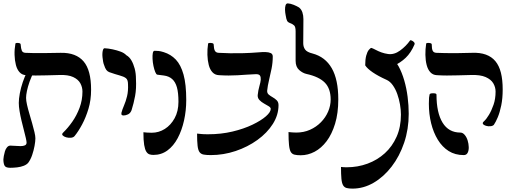

<svg xmlns="http://www.w3.org/2000/svg" viewBox="-41 -904 3033 1134"><path d="M400 -101Q393 -92 378.5 -90.5Q364 -89 350 -93Q336 -97 329 -104.5Q322 -112 333 -122Q360 -148 386 -185Q412 -222 429 -267.5Q446 -313 446 -363Q446 -389 433.5 -412Q421 -435 391 -449Q361 -463 309 -461Q268 -460 234 -459Q200 -458 170 -458Q140 -458 113 -460Q90 -461 75 -477Q60 -493 53 -520Q46 -547 45 -580Q44 -613 50 -646Q51 -650 58.5 -650.5Q66 -651 73.5 -649Q81 -647 81 -641Q83 -616 88 -604.5Q93 -593 109 -592Q134 -591 159 -590.5Q184 -590 221.5 -590.5Q259 -591 317 -592Q363 -593 397 -580Q431 -567 453 -541Q475 -515 486 -473.5Q497 -432 497 -374Q497 -313 481.5 -261.5Q466 -210 444 -169Q422 -128 400 -101ZM19 87Q-8 87 -14.5 73.5Q-21 60 -21 37Q-21 31 -18.5 17.5Q-16 4 -12 -10Q-8 -24 0.5 -34Q9 -44 20 -44Q33 -44 49 -42.5Q65 -41 80.5 -41Q96 -41 106 -45.5Q116 -50 116 -62Q116 -69 111.5 -89Q107 -109 100 -135.5Q93 -162 86 -191.5Q79 -221 74.5 -248Q70 -275 70 -296Q70 -320 76 -352.5Q82 -385 93.5 -419Q105 -453 120 -482L161 -483Q144 -451 133.5 -421Q123 -391 118 -366.5Q113 -342 113 -326Q113 -310 118.5 -285.5Q124 -261 132.5 -232.5Q141 -204 149 -175.5Q157 -147 162.5 -124Q168 -101 168 -87Q168 -69 163 -42Q158 -15 149 11.5Q140 38 126 57Q117 68 99.5 75Q82 82 60.5 84.5Q39 87 19 87Z M689 -222Q683 -222 679 -224.5Q675 -227 676 -237Q681 -257 691.5 -281Q702 -305 709.5 -336Q717 -367 715 -407Q715 -433 702.5 -442.5Q690 -452 665.5 -458.5Q641 -465 604 -478Q594 -482 587 -491Q580 -500 573 -522Q570 -529 568 -540.5Q566 -552 564.5 -565.5Q563 -579 564 -591.5Q565 -604 568 -611.5Q571 -619 577 -619Q599 -618 624.5 -612.5Q650 -607 671.5 -599Q693 -591 705 -578Q723 -568 735 -547.5Q747 -527 754.5 -499Q762 -471 762 -437Q765 -381 757 -337.5Q749 -294 736 -253Q729 -235 715 -228.5Q701 -222 689 -222Z M927 -458 888 -463Q882 -464 876 -478.5Q870 -493 865.5 -514Q861 -535 860 -556Q859 -577 861.5 -590.5Q864 -604 872 -604Q883 -604 895 -603Q907 -602 926 -596Q968 -583 997.5 -552Q1027 -521 1043 -463.5Q1059 -406 1059 -313Q1059 -251 1046 -192.5Q1033 -134 1008.5 -88Q984 -42 948 -15.5Q912 11 865 11Q852 11 841.5 7.5Q831 4 823 -8.5Q815 -21 810.5 -48Q806 -75 806 -123Q817 -122 827 -121Q837 -120 855 -120Q897 -120 932.5 -142.5Q968 -165 990.5 -206Q1013 -247 1013 -303Q1013 -356 1004 -388Q995 -420 976 -437Q957 -454 927 -458Z M1204 12Q1178 12 1162 9Q1146 6 1137.5 -5.5Q1129 -17 1126 -43Q1123 -69 1123 -115Q1137 -114 1148 -112.5Q1159 -111 1188 -111Q1265 -111 1332 -127Q1399 -143 1450 -167.5Q1501 -192 1529.5 -217Q1558 -242 1558 -261Q1558 -269 1546 -276.5Q1534 -284 1518.5 -292.5Q1503 -301 1491.5 -313Q1480 -325 1481 -342Q1484 -371 1491 -395Q1498 -419 1499 -433Q1500 -449 1494.5 -457.5Q1489 -466 1471 -466Q1442 -465 1415.5 -463Q1389 -461 1362.5 -459.5Q1336 -458 1309 -458Q1282 -458 1252 -460Q1229 -461 1214 -477Q1199 -493 1192 -520Q1185 -547 1184 -580Q1183 -613 1188 -646Q1189 -650 1197 -650.5Q1205 -651 1213 -649Q1221 -647 1221 -641Q1222 -616 1228 -604.5Q1234 -593 1250 -592Q1282 -590 1318.5 -589.5Q1355 -589 1396.5 -590Q1438 -591 1488 -595Q1508 -597 1527 -596.5Q1546 -596 1558 -590.5Q1570 -585 1570 -570Q1570 -534 1563 -499Q1556 -464 1548 -431Q1540 -398 1537 -369Q1536 -354 1546 -345.5Q1556 -337 1569.5 -329.5Q1583 -322 1593.5 -311.5Q1604 -301 1604 -283Q1604 -225 1570.5 -172Q1537 -119 1479.5 -77.5Q1422 -36 1350.5 -12Q1279 12 1204 12Z M1663 -124Q1677 -123 1685 -122Q1693 -121 1708 -121Q1753 -121 1790 -137.5Q1827 -154 1854.5 -182Q1882 -210 1897 -245Q1912 -280 1912 -316Q1912 -381 1877.5 -416Q1843 -451 1770 -467Q1747 -472 1726 -490.5Q1705 -509 1705 -545Q1705 -575 1705 -602.5Q1705 -630 1705 -658.5Q1705 -687 1705 -719Q1705 -745 1696.5 -753.5Q1688 -762 1671 -768Q1660 -772 1655 -780.5Q1650 -789 1646 -815Q1643 -830 1642.5 -845.5Q1642 -861 1645.5 -872.5Q1649 -884 1659 -884Q1675 -883 1693.5 -875.5Q1712 -868 1725 -860Q1739 -849 1745 -831Q1751 -813 1751 -791Q1751 -759 1750.5 -718.5Q1750 -678 1750 -649Q1750 -627 1761 -611.5Q1772 -596 1805 -588Q1880 -568 1918.5 -501Q1957 -434 1957 -317Q1957 -235 1938 -173Q1919 -111 1888 -70Q1857 -29 1817.5 -8Q1778 13 1735 13Q1713 13 1698.5 9.5Q1684 6 1676.5 -6.5Q1669 -19 1666 -47.5Q1663 -76 1663 -124Z M2041 210Q2020 210 2006.5 206.5Q1993 203 1985.5 190.5Q1978 178 1975.5 152Q1973 126 1973 82Q1983 83 1989.5 83.5Q1996 84 2006 84Q2072 84 2130 62.5Q2188 41 2232 1Q2276 -39 2301.5 -96.5Q2327 -154 2327 -227Q2327 -255 2321.5 -287Q2316 -319 2305.5 -348.5Q2295 -378 2279 -400.5Q2263 -423 2243 -432Q2192 -455 2160 -477Q2128 -499 2116 -518Q2116 -553 2122 -575.5Q2128 -598 2137.5 -609.5Q2147 -621 2153 -621Q2164 -617 2179 -609Q2194 -601 2212 -594.5Q2230 -588 2251 -585Q2287 -580 2322 -605.5Q2357 -631 2381 -665Q2383 -668 2391 -664.5Q2399 -661 2404.5 -654.5Q2410 -648 2407 -641Q2386 -592 2355 -562.5Q2324 -533 2282 -514L2264 -568Q2293 -549 2313 -512.5Q2333 -476 2346.5 -429.5Q2360 -383 2366.5 -332Q2373 -281 2373 -232Q2373 -141 2346 -61Q2319 19 2272 80Q2225 141 2165.5 175.5Q2106 210 2041 210Z M2876 -167Q2870 -160 2856 -158.5Q2842 -157 2829 -161Q2816 -165 2811.5 -172Q2807 -179 2818 -188Q2832 -201 2847 -226Q2862 -251 2874 -285.5Q2886 -320 2886 -363Q2886 -389 2872.5 -412Q2859 -435 2827 -449Q2795 -463 2739 -461Q2698 -460 2663.5 -459Q2629 -458 2598.5 -458Q2568 -458 2539 -460Q2516 -461 2501 -477Q2486 -493 2479 -520Q2472 -547 2471.5 -580Q2471 -613 2476 -646Q2477 -650 2485 -650.5Q2493 -651 2501 -649Q2509 -647 2509 -641Q2509 -616 2514.5 -604.5Q2520 -593 2536 -592Q2561 -591 2587 -590.5Q2613 -590 2650.5 -590Q2688 -590 2747 -592Q2794 -594 2828.5 -581.5Q2863 -569 2885 -542.5Q2907 -516 2917.5 -474.5Q2928 -433 2928 -375Q2928 -323 2919.5 -281.5Q2911 -240 2899 -211.5Q2887 -183 2876 -167ZM2698 12Q2647 12 2609 -12Q2571 -36 2545 -78.5Q2519 -121 2505.5 -175.5Q2492 -230 2492 -291Q2492 -317 2493 -326.5Q2494 -336 2496 -345Q2497 -351 2507 -352.5Q2517 -354 2527 -352.5Q2537 -351 2537 -345Q2537 -238 2573 -179.5Q2609 -121 2678 -121Q2692 -121 2703.5 -107.5Q2715 -94 2721 -74.5Q2727 -55 2727.5 -35Q2728 -15 2721 -1.5Q2714 12 2698 12Z"/></svg>

Font: Noto Rashi Hebrew Medium
Style: Regular
Weight: 500
Version: Version 1.006